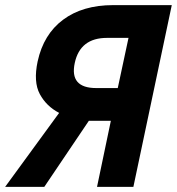

<svg xmlns="http://www.w3.org/2000/svg" viewBox="-27 -730 691 750"><path d="M494 0H352L406 -258H320L146 0H-7L204 -289Q154 -315 128.5 -362.5Q103 -410 120 -490Q143 -596 219.5 -653Q296 -710 415 -710H644ZM433 -386 475 -582H391Q286 -582 265 -484Q244 -386 349 -386Z"/></svg>

Font: Geist Mono
Style: Bold Italic
Weight: 700
Italic angle: -12°
Monospace: yes
Designer: Basement.studio, Andrés Briganti, Mateo Zaragoza
Foundry: Basement.studio, Vercel, Andrés Briganti, Guido Ferreyra, Mateo Zaragoza
Version: Version 1.500; ttfautohint (v1.8.4.7-5d5b)